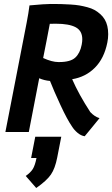

<svg xmlns="http://www.w3.org/2000/svg" viewBox="-20 -669 568 973"><path d="M158.7 23.9H290.5L270 128.9Q259.3 184.6 238 215.6Q216.8 246.6 163.6 283.7L110.4 222.7Q134.3 206.1 145.8 188.2Q157.2 170.4 165 131.8H137.7ZM345.7 -267.6Q379.4 -190.4 437.5 -101.1Q460 -77.1 484.4 -70.3Q472.2 -55.2 447 -24.4Q421.9 6.3 409.2 21.5Q390.1 18.6 372.8 3.9Q355.5 -10.7 344.7 -28.3Q320.3 -63.5 286.4 -136.7Q252.4 -210 233.4 -258.8Q204.1 -261.2 178.7 -272.5L126 0H7.3Q25.4 -92.8 61.3 -277.3Q97.2 -461.9 115.2 -554.7Q124.5 -602.1 129.4 -641.6Q208 -648.9 237.3 -648.9Q268.1 -648.9 288.8 -648.4Q309.6 -647.9 336.7 -646.2Q363.8 -644.5 382.3 -641.4Q400.9 -638.2 422.1 -632.6Q443.4 -627 458.5 -618.7Q473.6 -610.4 487.5 -598.1Q501.5 -585.9 510.7 -570.3Q528.3 -541 528.3 -495.6Q528.3 -474.6 523.9 -453.1Q507.8 -373 460.9 -325.9Q414.1 -278.8 345.7 -267.6ZM394 -442.4Q397 -458 397 -469.7Q397 -513.2 363.3 -531Q329.6 -548.8 263.2 -548.8Q246.6 -548.8 232.4 -548.3Q227.1 -519.5 215.8 -461.7Q204.6 -403.8 198.7 -375Q243.7 -354.5 275.9 -354.5H279.8Q336.9 -354.5 361.3 -377Q385.7 -399.4 394 -442.4Z"/></svg>

Font: Fantasque Sans Mono
Style: Bold Italic
Weight: 700
Italic angle: -11°
Monospace: yes
Designer: Jany Belluz
Version: Version 1.7.1